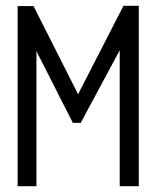

<svg xmlns="http://www.w3.org/2000/svg" viewBox="-20 -644 540 664"><path d="M41 -623H96L250 -318L407 -624H460V0H394V-470L259 -219H232L106 -467V0H41Z"/></svg>

Font: Inconsolata
Style: Regular
Weight: 400
Designer: Raph Levien, Kirill Tkachev
Foundry: Cyreal
Version: Version 1.013